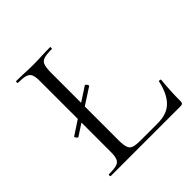

<svg xmlns="http://www.w3.org/2000/svg" viewBox="-167 -760 895 895"><g transform="rotate(-45 280.5 -312.5)"><path d="M541 -155Q544 -155 546.5 -154Q549 -153 549 -151Q542 -86 542 -15Q542 -7 538 -3.5Q534 0 525 0H65Q63 0 62.5 -6Q62 -12 65 -12Q100 -12 116.5 -17Q133 -22 139 -36.5Q145 -51 145 -81V-273L87 -235H86Q82 -235 77 -242.5Q72 -250 75 -251L145 -297V-544Q145 -574 139.5 -588Q134 -602 117.5 -607.5Q101 -613 67 -613Q64 -613 64 -619Q64 -625 67 -625L111 -624Q151 -622 176 -622Q202 -622 242 -624L290 -625Q292 -625 292 -619Q292 -613 290 -613Q254 -613 237.5 -607.5Q221 -602 215.5 -587.5Q210 -573 209 -543V-339L278 -384L280 -385Q284 -385 289 -377.5Q294 -370 291 -368L209 -315V-85Q210 -56 215.5 -42.5Q221 -29 236 -24Q251 -19 284 -19H394Q456 -19 489 -53Q522 -87 536 -152Q536 -155 541 -155Z"/></g></svg>

Font: Cormorant Upright
Style: Regular
Weight: 400
Designer: Christian Thalmann (Catharsis Fonts)
Foundry: Catharsis Fonts
Version: Version 3.302